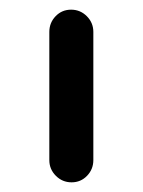

<svg xmlns="http://www.w3.org/2000/svg" viewBox="-20 -614 295 397"><path d="M128 -237Q109 -237 95.5 -250.5Q82 -264 82 -283V-548Q82 -567 95 -580.5Q108 -594 127 -594Q146 -594 159.5 -580.5Q173 -567 173 -548V-283Q173 -264 160 -250.5Q147 -237 128 -237Z"/></svg>

Font: Varela Round
Style: Regular
Weight: 400
Designer: Joe Prince, Avraham Cornfeld
Foundry: Joe Prince, Avraham Cornfeld
Version: Version 3.010; ttfautohint (v1.8.4.7-5d5b)